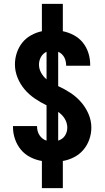

<svg xmlns="http://www.w3.org/2000/svg" viewBox="-20 -863 540 990"><path d="M196 107V-33Q165 -38 136.5 -52.5Q108 -67 88 -91Q68 -115 57.5 -145.5Q47 -176 47 -207V-213H171V-211Q171 -199 174 -187.5Q177 -176 183.5 -166Q190 -156 199.5 -148.5Q209 -141 220 -138V-320Q189 -335 159.5 -355Q130 -375 107 -402Q84 -429 70.5 -462.5Q57 -496 57 -531Q57 -561 66.5 -590Q76 -619 94.5 -642.5Q113 -666 140 -681Q167 -696 196 -702V-843H304V-702Q334 -696 361 -681.5Q388 -667 407 -643.5Q426 -620 435.5 -590.5Q445 -561 445 -530V-524H321V-527Q321 -537 318.5 -548Q316 -559 311 -568Q306 -577 298 -584.5Q290 -592 280 -596V-419Q313 -404 343.5 -384Q374 -364 398 -336.5Q422 -309 436.5 -275Q451 -241 451 -205Q451 -174 440.5 -144Q430 -114 410 -90.5Q390 -67 362 -52.5Q334 -38 304 -33V107ZM220 -454V-596Q211 -592 203.5 -585Q196 -578 191 -569Q186 -560 183.5 -550Q181 -540 181 -530Q181 -508 192 -488Q203 -468 220 -454ZM280 -138Q290 -141 299.5 -147.5Q309 -154 315 -163.5Q321 -173 324 -183.5Q327 -194 327 -205Q327 -217 323.5 -229Q320 -241 313.5 -251.5Q307 -262 298.5 -270.5Q290 -279 280 -286Z"/></svg>

Font: Iosevka SS18 Extrabold
Style: Regular
Weight: 800
Monospace: yes
Designer: Belleve Invis
Foundry: Belleve Invis
Version: Version 25.1.1; ttfautohint (v1.8.4)